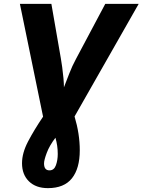

<svg xmlns="http://www.w3.org/2000/svg" viewBox="-20 -734 738 994"><path d="M228 240Q166 240 130 205Q94 170 94 111Q94 58 125.5 -2Q157 -62 203 -130L83 -714H246L295 -432Q298 -415 302 -386.5Q306 -358 308.5 -329.5Q311 -301 311 -282Q323 -313 338.5 -353Q354 -393 373 -428L525 -714H698L366 -131Q393 -41 393 44Q393 138 352.5 189Q312 240 228 240ZM236 148Q260 148 269.5 121.5Q279 95 279 63Q279 20 267 -21Q236 20 222 57.5Q208 95 208 112Q208 148 236 148Z"/></svg>

Font: Noto Sans ExtraBold
Style: Italic
Weight: 800
Italic angle: -12°
Designer: Monotype Design Team
Foundry: Monotype Imaging Inc.
Version: Version 2.013; ttfautohint (v1.8.4.7-5d5b)